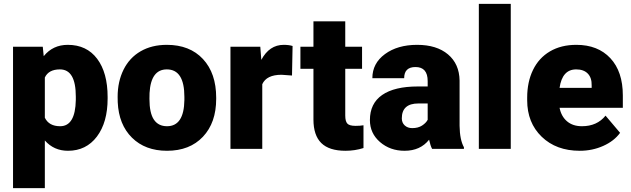

<svg xmlns="http://www.w3.org/2000/svg" viewBox="-20 -770 3261 993"><path d="M536.6 -260.3Q536.6 -137.2 481.2 -63.7Q425.8 9.8 331.5 9.8Q258.8 9.8 211.9 -43.5V203.1H47.4V-528.3H201.2L206.1 -479.5Q253.4 -538.1 330.6 -538.1Q428.2 -538.1 482.4 -466.1Q536.6 -394 536.6 -268.1ZM372.1 -270.5Q372.1 -411.1 290 -411.1Q231.4 -411.1 211.9 -369.1V-161.1Q233.4 -117.2 291 -117.2Q369.6 -117.2 372.1 -252.9Z M588.4 -269Q588.4 -348.1 619.1 -409.9Q649.9 -471.7 707.5 -504.9Q765.1 -538.1 842.8 -538.1Q961.4 -538.1 1029.8 -464.6Q1098.1 -391.1 1098.1 -264.6V-258.8Q1098.1 -135.3 1029.5 -62.7Q960.9 9.8 843.8 9.8Q731 9.8 662.6 -57.9Q594.2 -125.5 588.9 -241.2ZM752.9 -258.8Q752.9 -185.5 775.9 -151.4Q798.8 -117.2 843.8 -117.2Q931.6 -117.2 933.6 -252.4V-269Q933.6 -411.1 842.8 -411.1Q760.3 -411.1 753.4 -288.6Z M1490.2 -379.4 1436 -383.3Q1358.4 -383.3 1336.4 -334.5V0H1171.9V-528.3H1326.2L1331.5 -460.4Q1373 -538.1 1447.3 -538.1Q1473.6 -538.1 1493.2 -532.2Z M1765.6 -659.7V-528.3H1852.5V-414.1H1765.6V-172.4Q1765.6 -142.6 1776.4 -130.9Q1787.1 -119.1 1818.8 -119.1Q1843.3 -119.1 1859.9 -122.1V-4.4Q1815.4 9.8 1767.1 9.8Q1682.1 9.8 1641.6 -30.3Q1601.1 -70.3 1601.1 -151.9V-414.1H1533.7V-528.3H1601.1V-659.7Z M2214.8 0Q2206.1 -16.1 2199.2 -47.4Q2153.8 9.8 2072.3 9.8Q1997.6 9.8 1945.3 -35.4Q1893.1 -80.6 1893.1 -148.9Q1893.1 -234.9 1956.5 -278.8Q2020 -322.8 2141.1 -322.8H2191.9V-350.6Q2191.9 -423.3 2128.9 -423.3Q2070.3 -423.3 2070.3 -365.7H1905.8Q1905.8 -442.4 1970.9 -490.2Q2036.1 -538.1 2137.2 -538.1Q2238.3 -538.1 2296.9 -488.8Q2355.5 -439.5 2356.9 -353.5V-119.6Q2357.9 -46.9 2379.4 -8.3V0ZM2111.8 -107.4Q2142.6 -107.4 2162.8 -120.6Q2183.1 -133.8 2191.9 -150.4V-234.9H2144Q2058.1 -234.9 2058.1 -157.7Q2058.1 -135.3 2073.2 -121.3Q2088.4 -107.4 2111.8 -107.4Z M2621.6 0H2456.5V-750H2621.6Z M2978.5 9.8Q2856.9 9.8 2781.7 -62.7Q2706.5 -135.3 2706.5 -251.5V-265.1Q2706.5 -346.2 2736.6 -408.2Q2766.6 -470.2 2824.2 -504.2Q2881.8 -538.1 2960.9 -538.1Q3072.3 -538.1 3136.7 -469Q3201.2 -399.9 3201.2 -276.4V-212.4H2874Q2882.8 -168 2912.6 -142.6Q2942.4 -117.2 2989.7 -117.2Q3067.9 -117.2 3111.8 -171.9L3187 -83Q3156.2 -40.5 3099.9 -15.4Q3043.5 9.8 2978.5 9.8ZM2960 -411.1Q2887.7 -411.1 2874 -315.4H3040V-328.1Q3041 -367.7 3020 -389.4Q2999 -411.1 2960 -411.1Z"/></svg>

Font: Roboto Black
Style: Regular
Weight: 900
Designer: Google
Version: Version 2.134; 2016